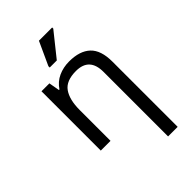

<svg xmlns="http://www.w3.org/2000/svg" viewBox="-288 -861 1198 1198"><g transform="rotate(-45 311.0 -262.0)"><path d="M535.2 234.4H450.7V-335Q450.7 -460.9 333 -460.9Q246.1 -460.9 211.7 -412.1Q177.2 -363.3 177.2 -271.5V0H91.3V-523.4H161.1L173.8 -452.1H178.7Q205.6 -493.2 249.3 -513.2Q293 -533.2 344.7 -533.2Q438 -533.2 486.6 -487.5Q535.2 -441.9 535.2 -340.8ZM294.9 -591.8H232.4V-603.5L303.2 -757.8H419.9V-748Z"/></g></svg>

Font: Lunasima
Style: Regular
Weight: 400
Designer: The DocRepair Project, Monotype Design Team
Foundry: Google
Version: Version 2.009